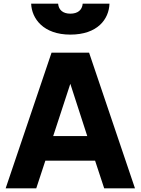

<svg xmlns="http://www.w3.org/2000/svg" viewBox="-20 -1034 772 1054"><path d="M11 0H179L229 -152H502L552 0H721L469 -745H263ZM151 -1014C154 -932 218 -844 366 -844C515 -844 578 -928 581 -1014H434C431 -979 407 -959 366 -959C326 -959 302 -979 299 -1014ZM272 -287 366 -574 459 -287Z"/></svg>

Font: Mluvka ExtraBold
Style: Regular
Weight: 800
Designer: Modified by Jiří Krblich, Original typeface by Gumpita Rahayu
Foundry: Gumpita Rahayu & Jiří Krblich
Version: Version 2.000;Glyphs 3.1.1 (3134)